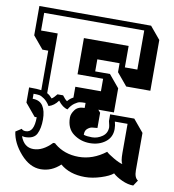

<svg xmlns="http://www.w3.org/2000/svg" viewBox="-84 -774 824 909"><g transform="rotate(10 328.0 -320.0)"><path d="M617 -13Q617 22 635 33L617 60Q591 60 562.5 47Q534 34 518 19Q501 34 460.5 47Q420 60 384 60Q311 60 265 21Q224 60 171.5 60Q119 60 74.5 9.5Q30 -41 23 -95L51 -113Q56 -105 71 -105Q111 -105 111 -179H101L51 -239V-312Q93 -312 110 -309V-499H82L32 -559V-700H569L619 -640V-396H503L453 -456V-499H346V-441H417L467 -381V-265H392L403 -252V-179Q387 -178 377 -176.5Q367 -175 356 -166Q345 -157 345 -140V-136Q359 -131 385 -131Q411 -131 434 -147Q457 -163 457 -192Q457 -197 451 -221V-253H567L617 -193ZM165 -279Q175 -285 189 -303H216Q229 -285 239 -279Q250 -293 266 -301V-353H389V-413H266V-587H481V-484H541V-672H60V-587H140V-300Q153 -293 165 -279ZM484 -188Q484 -148 453.5 -125Q423 -102 379 -102Q335 -102 300.5 -127.5Q266 -153 266 -205Q266 -223 280.5 -242.5Q295 -262 327 -262V-286Q309 -286 299.5 -284.5Q290 -283 275 -272.5Q260 -262 248 -241Q224 -246 202 -275Q184 -249 157 -241Q144 -262 129 -272.5Q114 -283 104.5 -284.5Q95 -286 77 -286V-262Q111 -262 126.5 -238.5Q142 -215 142 -173Q142 -131 128.5 -104Q115 -77 72 -77L58 -79Q76 -28 121 -28Q166 -28 209 -73H218L222 -69Q270 -29 338.5 -29Q407 -29 468 -76Q477 -67 505 -50.5Q533 -34 549 -31Q540 -41 540 -83V-223H479Q484 -206 484 -188Z"/></g></svg>

Font: Ewert
Style: Regular
Weight: 400
Designer: Johan Kallas, Mihkel Virkus
Foundry: Johan Kallas, Mihkel Virkus
Version: Version 1.001